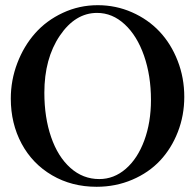

<svg xmlns="http://www.w3.org/2000/svg" viewBox="-20 -696 741 729"><path d="M346.7 13.2Q252.4 13.2 177.7 -30.5Q103 -74.2 62 -150.6Q21 -227.1 21 -321.8Q21 -391.6 45.7 -456.3Q70.3 -521 113.3 -569.6Q156.2 -618.2 218.5 -647.2Q280.8 -676.3 351.1 -676.3Q419.9 -676.3 481 -649.4Q542 -622.6 585.7 -576.2Q629.4 -529.8 654.5 -465.3Q679.7 -400.9 679.7 -328.1Q679.7 -257.8 655.3 -195.1Q630.9 -132.3 587.9 -86.4Q544.9 -40.5 482.2 -13.7Q419.4 13.2 346.7 13.2ZM356.9 -16.1Q412.6 -16.1 457.5 -54.9Q502.4 -93.8 527.8 -162.6Q553.2 -231.4 553.2 -316.4Q553.2 -408.7 526.9 -484.4Q500.5 -560.1 453.6 -603.5Q406.7 -647 348.6 -647Q265.6 -647 207 -560.3Q148.4 -473.6 148.4 -343.8Q148.4 -250 174.1 -175.5Q199.7 -101.1 247.3 -58.6Q294.9 -16.1 356.9 -16.1Z"/></svg>

Font: Elstob 18pt Medium
Style: Regular
Weight: 500
Designer: Peter S. Baker
Version: Version 1.015